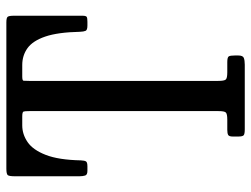

<svg xmlns="http://www.w3.org/2000/svg" viewBox="-113 -677 790 604"><g transform="rotate(-90 282.0 -375.0)"><path d="M154.5 -20.5V-37.5Q154.5 -49.5 159.5 -52.2Q164.5 -55 175.5 -55H207.5Q225.5 -55 230 -59.5Q234.5 -64 234.5 -82.5V-677.5Q234.5 -692 233 -696Q231.5 -700 217.5 -700H189.5Q161.5 -700 137 -683.2Q112.5 -666.5 96.8 -626.2Q81 -586 79.5 -515.5Q79 -504 76.2 -499.5Q73.5 -495 60.5 -495H46.5Q34 -495 31.8 -502.2Q29.5 -509.5 29.5 -520.5V-723.5Q29.5 -741 33 -745.5Q36.5 -750 53.5 -750H513.5Q528 -750 531.2 -745.8Q534.5 -741.5 534.5 -726.5V-510.5Q534.5 -499.5 530.8 -497.2Q527 -495 515.5 -495H503.5Q489.5 -495 487 -500.8Q484.5 -506.5 484 -518.5Q482.5 -588 469 -627.5Q455.5 -667 432.5 -683.5Q409.5 -700 379.5 -700H343.5Q330.5 -700 330 -696Q329.5 -692 329.5 -678.5V-83.5Q329.5 -64.5 333.8 -59.8Q338 -55 356.5 -55H388.5Q403.5 -55 406.5 -50.5Q409.5 -46 409.5 -30.5V-21Q409.5 -6 401.8 -3Q394 0 380.5 0H177.5Q163 0 158.8 -3.2Q154.5 -6.5 154.5 -20.5Z"/></g></svg>

Font: Besley* Condensed
Style: Regular
Weight: 400
Width: 3
Designer: Owen Earl
Foundry: indestructible type*
Version: Version 3.000; ttfautohint (v1.8.3)